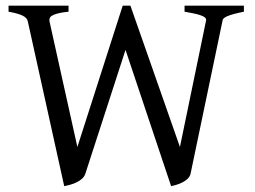

<svg xmlns="http://www.w3.org/2000/svg" viewBox="-20 -635 890 670"><path d="M831.1 -594.2Q809.6 -589.8 795.4 -585.9Q781.2 -582 772.9 -578.4Q764.6 -574.7 761 -571.3Q757.3 -567.9 756.8 -564L645 -28.8Q642.6 -18.6 634.5 -11Q626.5 -3.4 616.2 1.7Q606 6.8 595.2 10Q584.5 13.2 577.1 14.6L418 -460.9L277.8 -28.8Q274.4 -18.6 266.1 -11.2Q257.8 -3.9 247.3 1.2Q236.8 6.3 225.3 9.5Q213.9 12.7 204.1 14.6L77.1 -560.1Q74.7 -572.3 59.6 -580.1Q44.4 -587.9 9.8 -594.2V-615.2H219.2V-594.2Q195.3 -591.8 181.6 -588.1Q168 -584.5 161.1 -580.1Q154.3 -575.7 153.1 -570.6Q151.9 -565.4 152.8 -560.1L250 -122.1L408.2 -615.2H435.1L607.9 -122.1L699.2 -564Q700.2 -569.8 694.8 -574.2Q689.5 -578.6 679.2 -582Q668.9 -585.4 654.8 -588.4Q640.6 -591.3 624 -594.2V-615.2H831.1Z"/></svg>

Font: Gentium Plus Afr
Style: Regular
Weight: 400
Designer: J. Victor Gaultney, Annie Olsen, Iska Routamaa, Becca Hirsbrunner
Foundry: SIL International
Version: Version 5.000